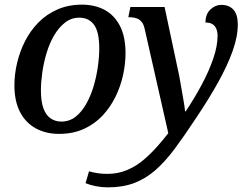

<svg xmlns="http://www.w3.org/2000/svg" viewBox="-20 -566 1063 826"><path d="M444 240Q418 240 392.5 235Q367 230 348 222L363 171Q380 176 399.5 179Q419 182 442 182Q487 182 525.5 166Q564 150 595 124Q626 98 653.5 67.5Q681 37 704 7L603 -439Q599 -459 590.5 -470.5Q582 -482 568 -487Q554 -492 532 -492L541 -536H688L745 -268Q751 -242 757 -206Q763 -170 769 -137Q775 -104 776 -87H779Q817 -144 848 -202Q879 -260 897.5 -314Q916 -368 916 -412Q916 -428 911 -441Q906 -454 895 -461.5Q884 -469 864 -469Q864 -505 885 -525Q906 -545 932 -545Q966 -545 984.5 -524Q1003 -503 1003 -461Q1003 -409 981 -347Q959 -285 919 -213Q879 -141 824 -59Q774 17 732 73.5Q690 130 648 166.5Q606 203 557 221.5Q508 240 444 240ZM234 10Q177 10 133.5 -14Q90 -38 66 -84.5Q42 -131 42 -199Q42 -246 53.5 -295Q65 -344 87.5 -388.5Q110 -433 144.5 -468.5Q179 -504 226.5 -525Q274 -546 333 -546Q387 -546 429 -524Q471 -502 495.5 -455.5Q520 -409 520 -337Q520 -292 509.5 -243.5Q499 -195 477 -150Q455 -105 421.5 -69Q388 -33 341 -11.5Q294 10 234 10ZM244 -43Q279 -43 305.5 -64Q332 -85 351.5 -120Q371 -155 383 -196Q395 -237 401 -279Q407 -321 407 -357Q407 -429 384.5 -459.5Q362 -490 321 -490Q287 -490 260 -469Q233 -448 213 -414Q193 -380 180.5 -338.5Q168 -297 162 -254.5Q156 -212 156 -177Q156 -129 167 -99.5Q178 -70 198 -56.5Q218 -43 244 -43Z"/></svg>

Font: ET Text
Style: Italic
Weight: 470
Italic angle: -12°
Designer: Monotype Design Team
Foundry: Monotype Imaging Inc.
Version: Version 2.009